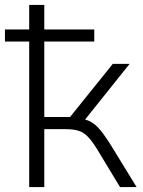

<svg xmlns="http://www.w3.org/2000/svg" viewBox="-30 -756 576 776"><path d="M88 0V-588H-10V-637H88V-736H149V-637H351V-588H149V-283H253L426 -498H494L314 -273Q343 -265 365 -242Q387 -219 419 -168L522 0H455L360 -157Q341 -187 324.5 -204Q308 -221 287.5 -227.5Q267 -234 235 -234H149V0Z"/></svg>

Font: Winston Light
Style: Regular
Weight: 300
Designer: Original fonts by Vernon Adams / Changes by Cristiano Sobral
Foundry: Original fonts by Vernon Adams / Changes by Cristiano Sobral
Version: Version 2.503;July 17, 2020;FontCreator 13.0.0.2655 64-bit